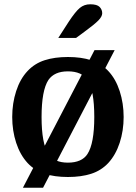

<svg xmlns="http://www.w3.org/2000/svg" viewBox="-20 -816 634 896"><path d="M87 60 421 -582H515L181 60ZM557 -270Q557 -206 538.5 -149.5Q520 -93 485 -55Q452 -20 405.5 -5Q359 10 297 10Q235 10 188.5 -5Q142 -20 109 -55Q74 -93 55.5 -149.5Q37 -206 37 -270Q37 -334 55.5 -391Q74 -448 109 -485Q142 -520 188.5 -535Q235 -550 297 -550Q359 -550 405.5 -535Q452 -520 485 -485Q520 -448 538.5 -391Q557 -334 557 -270ZM206 -97Q220 -77 242.5 -67Q265 -57 297 -57Q329 -57 352 -67Q375 -77 388 -97Q420 -146 420 -270Q420 -333 412 -376Q404 -419 388 -443Q375 -463 352 -473Q329 -483 297 -483Q265 -483 242.5 -473Q220 -463 206 -443Q174 -394 174 -270Q174 -146 206 -97ZM252 -639 301 -715Q332 -762 352.5 -779Q373 -796 401 -796Q433 -796 445 -783.5Q457 -771 457 -754Q457 -739 439 -720.5Q421 -702 373 -667L335 -639Z"/></svg>

Font: Domine
Style: Bold
Weight: 700
Designer: Pablo Impallari, Rodrigo Fuenzalida, Brenda Gallo
Foundry: Pablo Impallari, Rodrigo Fuenzalida, Brenda Gallo
Version: Version 2.000